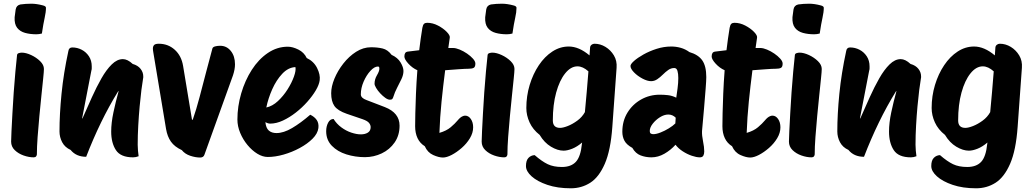

<svg xmlns="http://www.w3.org/2000/svg" viewBox="-20 -835 5558 1036"><path d="M162 14Q136 14 107.5 4Q79 -6 59.5 -25Q40 -44 40 -71Q40 -87 42 -128Q44 -169 47 -223.5Q50 -278 54 -336.5Q58 -395 63 -448Q68 -501 72 -538Q73 -546 82 -548.5Q91 -551 97 -551Q120 -551 148 -538Q176 -525 196.5 -505Q217 -485 217 -463Q217 -450 213 -411.5Q209 -373 203.5 -320Q198 -267 192.5 -209Q187 -151 183 -96.5Q179 -42 179 -2Q179 3 175 8.5Q171 14 162 14ZM176 -650Q143 -650 115.5 -657.5Q88 -665 72.5 -685Q57 -705 59 -742Q61 -761 64.5 -783.5Q68 -806 90 -811Q102 -813 119 -814Q136 -815 149 -815Q177 -815 211 -806Q228 -802 228 -793Q228 -770 221 -739Q214 -708 206 -654Q190 -650 176 -650Z M698 14Q631 14 605.5 -25Q580 -64 580 -125Q580 -172 592 -228.5Q604 -285 620 -343H618Q568 -262 525 -173.5Q482 -85 445 11Q391 11 361 -26Q330 -40 315.5 -67.5Q301 -95 301 -126Q301 -218 312 -329Q323 -440 349 -560Q352 -579 370 -579Q397 -579 421 -566.5Q445 -554 460 -531Q475 -508 475 -477Q475 -472 475 -466Q475 -460 473 -454L423 -196H425Q450 -253 475.5 -309.5Q501 -366 527.5 -412.5Q554 -459 583 -487.5Q612 -516 643 -516Q668 -516 696 -490Q724 -482 738.5 -463.5Q753 -445 753 -423Q753 -420 753 -417Q753 -414 752 -411Q748 -389 743 -349.5Q738 -310 733.5 -260.5Q729 -211 726 -157.5Q723 -104 723 -54Q723 -38 724.5 -22Q726 -6 728 8Q713 14 698 14Z M1060 15Q1035 15 1006.5 5.5Q978 -4 961 -25Q922 -43 902.5 -70.5Q883 -98 876 -139L807 -554Q806 -559 805.5 -564Q805 -569 805 -573Q805 -585 811.5 -592Q818 -599 837 -599Q887 -599 923 -566.5Q959 -534 968 -479L1016 -189H1020Q1039 -243 1057 -311.5Q1075 -380 1093 -449Q1111 -518 1126 -573Q1128 -581 1140 -584.5Q1152 -588 1168 -588Q1203 -588 1225.5 -560Q1248 -532 1248 -488Q1248 -461 1237 -428L1083 0Q1078 15 1060 15Z M1425 12Q1397 12 1368.5 -5.5Q1340 -23 1315.5 -52.5Q1291 -82 1276 -118Q1261 -154 1261 -190Q1261 -261 1281.5 -331Q1302 -401 1338.5 -458Q1375 -515 1425 -549Q1475 -583 1533 -583Q1559 -583 1590 -567.5Q1621 -552 1635 -522Q1673 -504 1691 -468Q1709 -432 1705 -402Q1702 -378 1684 -347.5Q1666 -317 1638 -285.5Q1610 -254 1576 -227.5Q1542 -201 1506.5 -184.5Q1471 -168 1438 -168Q1426 -168 1412 -176Q1415 -144 1430.5 -130.5Q1446 -117 1472 -117Q1510 -117 1556 -144Q1602 -171 1654 -216Q1677 -205 1689 -187.5Q1701 -170 1698 -144Q1694 -114 1666.5 -86.5Q1639 -59 1597.5 -36.5Q1556 -14 1510.5 -1Q1465 12 1425 12ZM1574 -473Q1535 -471 1503 -437Q1471 -403 1449 -353.5Q1427 -304 1417 -255Q1450 -262 1479.5 -289.5Q1509 -317 1531.5 -352.5Q1554 -388 1566 -421.5Q1578 -455 1574 -473Z M1949 13Q1897 13 1849 -2Q1801 -17 1770.5 -48.5Q1740 -80 1740 -127Q1740 -153 1750.5 -173Q1761 -193 1780 -193Q1796 -167 1821.5 -148Q1847 -129 1875.5 -119.5Q1904 -110 1927 -110Q1950 -110 1965 -119.5Q1980 -129 1980 -149Q1980 -161 1971 -172Q1962 -183 1936 -192L1851 -221Q1802 -238 1784.5 -263Q1767 -288 1767 -332Q1767 -368 1784.5 -410.5Q1802 -453 1832.5 -492Q1863 -531 1901.5 -555.5Q1940 -580 1982 -580Q2016 -580 2044 -573.5Q2072 -567 2093 -539Q2126 -524 2141.5 -498Q2157 -472 2157 -452Q2157 -431 2146 -408Q2135 -385 2122.5 -361Q2110 -337 2103 -314Q2101 -307 2097.5 -302Q2094 -297 2084 -297Q2073 -297 2059 -307Q2045 -317 2031.5 -331.5Q2018 -346 2009.5 -360.5Q2001 -375 2001 -383Q2001 -407 2014 -429Q2027 -451 2027 -464Q2027 -469 2026 -472.5Q2025 -476 2019 -476Q2000 -476 1978.5 -452.5Q1957 -429 1942 -394.5Q1927 -360 1927 -326Q1927 -306 1958 -295L2057 -257Q2136 -226 2136 -157Q2136 -105 2109.5 -66.5Q2083 -28 2040 -7.5Q1997 13 1949 13Z M2370 15Q2348 15 2317.5 1.5Q2287 -12 2272 -46Q2246 -62 2233 -89.5Q2220 -117 2220 -154Q2220 -178 2221 -224Q2222 -270 2224.5 -330Q2227 -390 2232 -456Q2205 -468 2183.5 -491.5Q2162 -515 2162 -530Q2162 -542 2166.5 -549Q2171 -556 2184 -557Q2212 -561 2242 -564Q2246 -596 2250 -626Q2254 -656 2259 -685Q2262 -701 2268 -706.5Q2274 -712 2285 -712Q2315 -712 2343.5 -697Q2372 -682 2390.5 -663Q2409 -644 2407 -632Q2402 -602 2399 -576Q2413 -576 2425 -576Q2440 -576 2460.5 -567.5Q2481 -559 2500 -546Q2519 -533 2532 -518.5Q2545 -504 2545 -492Q2545 -474 2536 -469Q2527 -464 2508 -464Q2491 -464 2456 -461.5Q2421 -459 2382 -456Q2371 -371 2362.5 -287Q2354 -203 2351 -118Q2389 -129 2412 -148.5Q2435 -168 2449.5 -185.5Q2464 -203 2477 -208Q2483 -211 2490 -211Q2508 -211 2520.5 -193Q2533 -175 2533 -148Q2533 -118 2515.5 -89Q2498 -60 2471 -36.5Q2444 -13 2417 1Q2390 15 2370 15Z M2701 14Q2675 14 2646.5 4Q2618 -6 2598.5 -25Q2579 -44 2579 -71Q2579 -87 2581 -128Q2583 -169 2586 -223.5Q2589 -278 2593 -336.5Q2597 -395 2602 -448Q2607 -501 2611 -538Q2612 -546 2621 -548.5Q2630 -551 2636 -551Q2659 -551 2687 -538Q2715 -525 2735.5 -505Q2756 -485 2756 -463Q2756 -450 2752 -411.5Q2748 -373 2742.5 -320Q2737 -267 2731.5 -209Q2726 -151 2722 -96.5Q2718 -42 2718 -2Q2718 3 2714 8.5Q2710 14 2701 14ZM2715 -650Q2682 -650 2654.5 -657.5Q2627 -665 2611.5 -685Q2596 -705 2598 -742Q2600 -761 2603.5 -783.5Q2607 -806 2629 -811Q2641 -813 2658 -814Q2675 -815 2688 -815Q2716 -815 2750 -806Q2767 -802 2767 -793Q2767 -770 2760 -739Q2753 -708 2745 -654Q2729 -650 2715 -650Z M3021 -22Q2989 -22 2953 -43.5Q2917 -65 2892 -107Q2855 -136 2837.5 -174.5Q2820 -213 2820 -252Q2820 -317 2838 -376.5Q2856 -436 2887.5 -483Q2919 -530 2960.5 -557Q3002 -584 3049 -584Q3104 -584 3161 -536Q3162 -557 3164 -579Q3165 -588 3172 -593.5Q3179 -599 3188 -599Q3219 -599 3247 -582Q3275 -565 3292.5 -536Q3310 -507 3307 -469L3284 -150Q3275 -24 3243.5 48.5Q3212 121 3165 151Q3118 181 3060 181Q2988 181 2933.5 162.5Q2879 144 2848.5 116.5Q2818 89 2818 61Q2818 31 2831.5 17Q2845 3 2865 2Q2904 36 2935.5 51Q2967 66 3012 66Q3061 66 3087 38.5Q3113 11 3120 -59Q3120 -63 3121 -66Q3094 -43 3067.5 -32.5Q3041 -22 3021 -22ZM2963 -185Q2963 -145 3002 -145Q3018 -145 3043.5 -155Q3069 -165 3095 -184Q3121 -203 3136 -230Q3141 -285 3146 -340Q3151 -395 3155 -450Q3125 -477 3096 -477Q3060 -477 3029.5 -439Q2999 -401 2981 -335.5Q2963 -270 2963 -185Z M3495 14Q3464 14 3436.5 3.5Q3409 -7 3392 -37Q3361 -54 3349.5 -75.5Q3338 -97 3338 -124Q3338 -182 3365.5 -227Q3393 -272 3439 -298Q3485 -324 3540 -324Q3563 -324 3584.5 -321.5Q3606 -319 3629 -308Q3632 -328 3636 -358Q3640 -388 3640 -414Q3640 -437 3635.5 -452.5Q3631 -468 3618 -468Q3601 -468 3586 -457.5Q3571 -447 3556.5 -432.5Q3542 -418 3526.5 -407.5Q3511 -397 3493 -397Q3473 -397 3446.5 -411Q3420 -425 3401 -444.5Q3382 -464 3382 -479Q3382 -489 3401 -506Q3420 -523 3452 -541Q3484 -559 3523 -571.5Q3562 -584 3602 -584Q3628 -584 3653 -577Q3678 -570 3700 -554Q3748 -540 3769.5 -509Q3791 -478 3791 -419Q3791 -401 3787.5 -356Q3784 -311 3779 -251.5Q3774 -192 3768 -128Q3767 -104 3773.5 -72.5Q3780 -41 3780 -18Q3780 -4 3775 5Q3770 14 3756 14Q3738 14 3713 5.5Q3688 -3 3664 -18.5Q3640 -34 3625 -54Q3599 -25 3565 -5.5Q3531 14 3495 14ZM3505 -111Q3521 -111 3544 -120Q3567 -129 3589 -142.5Q3611 -156 3624 -169L3626 -200Q3609 -217 3586 -217Q3564 -217 3541 -202.5Q3518 -188 3502 -167.5Q3486 -147 3486 -128Q3486 -118 3491.5 -114.5Q3497 -111 3505 -111Z M4028 15Q4006 15 3975.5 1.5Q3945 -12 3930 -46Q3904 -62 3891 -89.5Q3878 -117 3878 -154Q3878 -178 3879 -224Q3880 -270 3882.5 -330Q3885 -390 3890 -456Q3863 -468 3841.5 -491.5Q3820 -515 3820 -530Q3820 -542 3824.5 -549Q3829 -556 3842 -557Q3870 -561 3900 -564Q3904 -596 3908 -626Q3912 -656 3917 -685Q3920 -701 3926 -706.5Q3932 -712 3943 -712Q3973 -712 4001.5 -697Q4030 -682 4048.5 -663Q4067 -644 4065 -632Q4060 -602 4057 -576Q4071 -576 4083 -576Q4098 -576 4118.5 -567.5Q4139 -559 4158 -546Q4177 -533 4190 -518.5Q4203 -504 4203 -492Q4203 -474 4194 -469Q4185 -464 4166 -464Q4149 -464 4114 -461.5Q4079 -459 4040 -456Q4029 -371 4020.5 -287Q4012 -203 4009 -118Q4047 -129 4070 -148.5Q4093 -168 4107.5 -185.5Q4122 -203 4135 -208Q4141 -211 4148 -211Q4166 -211 4178.5 -193Q4191 -175 4191 -148Q4191 -118 4173.5 -89Q4156 -60 4129 -36.5Q4102 -13 4075 1Q4048 15 4028 15Z M4359 14Q4333 14 4304.5 4Q4276 -6 4256.5 -25Q4237 -44 4237 -71Q4237 -87 4239 -128Q4241 -169 4244 -223.5Q4247 -278 4251 -336.5Q4255 -395 4260 -448Q4265 -501 4269 -538Q4270 -546 4279 -548.5Q4288 -551 4294 -551Q4317 -551 4345 -538Q4373 -525 4393.5 -505Q4414 -485 4414 -463Q4414 -450 4410 -411.5Q4406 -373 4400.5 -320Q4395 -267 4389.5 -209Q4384 -151 4380 -96.5Q4376 -42 4376 -2Q4376 3 4372 8.5Q4368 14 4359 14ZM4373 -650Q4340 -650 4312.5 -657.5Q4285 -665 4269.5 -685Q4254 -705 4256 -742Q4258 -761 4261.5 -783.5Q4265 -806 4287 -811Q4299 -813 4316 -814Q4333 -815 4346 -815Q4374 -815 4408 -806Q4425 -802 4425 -793Q4425 -770 4418 -739Q4411 -708 4403 -654Q4387 -650 4373 -650Z M4895 14Q4828 14 4802.5 -25Q4777 -64 4777 -125Q4777 -172 4789 -228.5Q4801 -285 4817 -343H4815Q4765 -262 4722 -173.5Q4679 -85 4642 11Q4588 11 4558 -26Q4527 -40 4512.5 -67.5Q4498 -95 4498 -126Q4498 -218 4509 -329Q4520 -440 4546 -560Q4549 -579 4567 -579Q4594 -579 4618 -566.5Q4642 -554 4657 -531Q4672 -508 4672 -477Q4672 -472 4672 -466Q4672 -460 4670 -454L4620 -196H4622Q4647 -253 4672.5 -309.5Q4698 -366 4724.5 -412.5Q4751 -459 4780 -487.5Q4809 -516 4840 -516Q4865 -516 4893 -490Q4921 -482 4935.5 -463.5Q4950 -445 4950 -423Q4950 -420 4950 -417Q4950 -414 4949 -411Q4945 -389 4940 -349.5Q4935 -310 4930.5 -260.5Q4926 -211 4923 -157.5Q4920 -104 4920 -54Q4920 -38 4921.5 -22Q4923 -6 4925 8Q4910 14 4895 14Z M5208 -22Q5176 -22 5140 -43.5Q5104 -65 5079 -107Q5042 -136 5024.5 -174.5Q5007 -213 5007 -252Q5007 -317 5025 -376.5Q5043 -436 5074.5 -483Q5106 -530 5147.5 -557Q5189 -584 5236 -584Q5291 -584 5348 -536Q5349 -557 5351 -579Q5352 -588 5359 -593.5Q5366 -599 5375 -599Q5406 -599 5434 -582Q5462 -565 5479.5 -536Q5497 -507 5494 -469L5471 -150Q5462 -24 5430.5 48.5Q5399 121 5352 151Q5305 181 5247 181Q5175 181 5120.5 162.5Q5066 144 5035.5 116.5Q5005 89 5005 61Q5005 31 5018.5 17Q5032 3 5052 2Q5091 36 5122.5 51Q5154 66 5199 66Q5248 66 5274 38.5Q5300 11 5307 -59Q5307 -63 5308 -66Q5281 -43 5254.5 -32.5Q5228 -22 5208 -22ZM5150 -185Q5150 -145 5189 -145Q5205 -145 5230.5 -155Q5256 -165 5282 -184Q5308 -203 5323 -230Q5328 -285 5333 -340Q5338 -395 5342 -450Q5312 -477 5283 -477Q5247 -477 5216.5 -439Q5186 -401 5168 -335.5Q5150 -270 5150 -185Z"/></svg>

Font: Protest Riot
Style: Regular
Weight: 400
Designer: Octavio Pardo
Foundry: Ashler Design
Version: Version 2.005; ttfautohint (v1.8.4.7-5d5b)